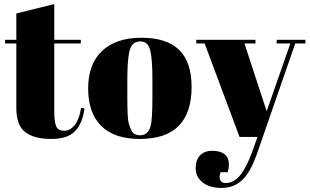

<svg xmlns="http://www.w3.org/2000/svg" viewBox="-20 -671 1517 941"><path d="M60 -143V-458H5V-476H60V-605L246 -651V-476H376V-458H246V-121Q246 -74 255.5 -52Q265 -30 295 -30Q325 -30 347.5 -60Q370 -90 377 -142L394 -140Q386 -71 350 -30.5Q314 10 231 10Q148 10 104 -23Q60 -56 60 -143Z M727 -197V-282Q727 -379 716.5 -423.5Q706 -468 668 -468Q646 -468 632.5 -455.5Q619 -443 613 -414Q604 -369 604 -277V-199Q604 -90 610.5 -68Q617 -46 624 -32Q635 -8 667 -8Q706 -8 718 -53Q727 -85 727 -197ZM919 -245Q919 10 665 10Q540 10 476 -54Q412 -118 412 -237.5Q412 -357 480.5 -421.5Q549 -486 673 -486Q797 -486 858 -426.5Q919 -367 919 -245Z M942 -458V-476H1232V-458H1178L1287 -126L1403 -458H1336V-476H1477V-458H1427L1240 81Q1207 175 1166 212.5Q1125 250 1066 250Q1007 250 973 223Q939 196 939 154Q939 112 961 90Q983 68 1019 68Q1102 68 1102 137Q1102 152 1096 173H1061Q1053 196 1059 211Q1065 226 1086 226Q1127 226 1159 185.5Q1191 145 1220 62L1242 0H1154L983 -458Z"/></svg>

Font: SVN-Abril Fatface
Style: Regular
Weight: 400
Designer: Veronika Burian, Jos? Scaglione
Foundry: TypeTogether
Version: Version 1.001